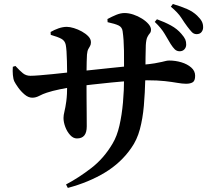

<svg xmlns="http://www.w3.org/2000/svg" viewBox="-20 -854 1040 936"><path d="M855 -604.1Q841.6 -604.4 832.2 -613.4Q822.8 -622.5 811.9 -639.6Q799.9 -659.6 783 -688.4Q766.2 -717.2 734.4 -747.2L745.1 -760.1Q782.8 -746.5 813.4 -729.8Q844 -713.1 864.4 -688.8Q878.5 -672.7 883.3 -661.5Q888 -650.3 887.7 -636Q887.4 -622.4 878.5 -613.1Q869.6 -603.8 855 -604.1ZM301.9 45.2Q363.8 12.6 425.2 -34.8Q486.7 -82.3 528.9 -154.2Q550.3 -189.6 562.2 -241.6Q574.1 -293.6 579.5 -354.2Q584.9 -414.9 584.9 -476.8Q585.1 -552.1 584.4 -606.8Q583.7 -661.5 577.8 -701.7Q575.3 -721.5 558.2 -729.8Q541.1 -738.1 504.6 -745.9L503.8 -761.2Q526.3 -773.4 547.4 -782Q568.4 -790.5 587.4 -790.5Q607.3 -790.5 629.9 -783.1Q652.5 -775.6 672 -763.3Q691.6 -751 703.9 -736.8Q716.1 -722.5 716.1 -710Q716.1 -697.8 710.3 -691.5Q704.4 -685.1 698.5 -673.5Q692.5 -661.9 690.8 -633.7Q689.8 -603.4 689.5 -574.4Q689.3 -545.4 689 -519.9Q688.7 -494.4 688.4 -472.4Q686.7 -401 681.3 -338.4Q675.8 -275.8 661.9 -223.8Q648 -171.8 619.6 -132.1Q569.9 -60 490.9 -12.4Q411.8 35.2 310.6 62.1ZM354.9 -179.1Q336.9 -179.1 321.9 -195.7Q306.8 -212.3 298.2 -235.4Q289.6 -258.5 289.6 -279Q289.6 -292.4 294.2 -310.7Q298.8 -328.9 303.2 -360.3Q307.5 -391.6 307.5 -443.5Q307.5 -471.4 307.2 -500.5Q306.8 -529.6 306.3 -556Q305.8 -582.4 304.3 -603.2Q302.8 -624 300.5 -635.5Q296.5 -655.3 279.5 -664.7Q262.5 -674.1 227.4 -684.1L226.7 -698.1Q245 -708.8 265.9 -716Q286.8 -723.1 305.5 -723.1Q320.2 -723.1 340 -717.1Q359.9 -711.1 379.1 -700.5Q398.3 -689.8 410.8 -676.6Q423.3 -663.4 423.3 -648.1Q423.3 -636.6 419 -629.6Q414.7 -622.7 410.2 -614.2Q405.7 -605.8 404 -587.6Q403.3 -574.2 402.6 -552.4Q402 -530.6 401.9 -506.7Q401.7 -482.8 401.7 -463.8Q401.7 -417.8 402 -376.2Q402.2 -334.5 402.6 -299.3Q402.9 -264.1 402.9 -238.2Q402.9 -208.2 391.1 -193.7Q379.3 -179.1 354.9 -179.1ZM137.7 -377.7Q118.2 -377.7 100 -393.2Q81.7 -408.7 68.3 -427.7Q54.9 -446.7 49.9 -457Q44.5 -468.6 42.8 -488.2Q41 -507.7 42.5 -528.4L55.2 -532.4Q76.4 -509.2 91.7 -496.9Q107.1 -484.5 128 -484.5Q144.2 -484.5 173.6 -486.9Q202.9 -489.2 236.9 -492.7Q271 -496.2 301.6 -499.6Q332.2 -503 351.5 -505Q382.9 -508 428.1 -512.9Q473.4 -517.9 521.4 -522.8Q569.5 -527.8 610.8 -531.9Q652 -536 674.8 -538.3Q711.7 -541.5 734 -545.3Q756.2 -549 769.1 -552.2Q781.9 -555.4 789.8 -557.2Q797.7 -558.9 805.3 -558.9Q835.1 -558.9 864.1 -550.3Q893.1 -541.6 912.2 -524.9Q931.3 -508.3 931.3 -484.6Q931.3 -460.1 919.4 -452.9Q907.5 -445.7 887.1 -445.7Q869.3 -445.7 844.4 -450.1Q819.4 -454.5 783.5 -458.6Q747.7 -462.6 697.1 -462.6Q662.3 -462.6 616.4 -459.6Q570.5 -456.5 522.3 -451.7Q474.1 -447 431 -442Q388 -437 358.5 -433.5Q311.5 -427 272.8 -418.9Q234.2 -410.9 208.2 -402.2Q189.2 -396.1 171.8 -386.9Q154.5 -377.7 137.7 -377.7ZM938 -687.5Q924.4 -687.8 914.9 -698Q905.4 -708.1 892.8 -724.9Q879.4 -742.8 863.6 -767.5Q847.7 -792.2 812.8 -821.5L822.7 -834.4Q863.3 -822.7 892.2 -809.9Q921.2 -797 941.1 -777.8Q957.2 -762.3 963.8 -749.5Q970.5 -736.7 970.2 -720.2Q970.2 -707.8 962.3 -697.7Q954.3 -687.5 938 -687.5Z"/></svg>

Font: Noto Serif HK ExtraLight
Style: Regular
Weight: 200
Designer: Ryoko NISHIZUKA 西塚涼子 (kana & ideographs); Frank Grießhammer (Latin, Greek & Cyrillic); Wenlong ZHANG 张文龙 (bopomofo); San
Foundry: Adobe
Version: Version 2.002-H1;hotconv 1.1.0;makeotfexe 2.6.0